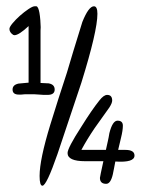

<svg xmlns="http://www.w3.org/2000/svg" viewBox="-20 -591 488 611"><path d="M131 -289Q126 -289 119.5 -289Q113 -289 105 -290Q96 -291 89.5 -291Q83 -291 79 -291H59Q52 -290 47.5 -290Q43 -290 40 -290Q20 -290 20 -306Q20 -321 39 -325L71 -328V-508Q40 -479 26 -479L22 -480Q10 -488 10 -499Q10 -505 20 -517Q30 -529 43.5 -541Q57 -553 70.5 -562Q84 -571 90 -571H96Q108 -568 110 -494Q109 -515 109 -493.5Q109 -472 109 -406V-327Q122 -326 129 -326Q136 -326 138 -325Q154 -321 154 -306Q154 -289 131 -289ZM115 0Q106 0 106 -31Q106 -83 140 -194Q153 -236 166 -277Q179 -318 193 -360Q201 -387 213 -427Q225 -467 242 -521Q262 -571 279 -571Q290 -571 290 -547Q290 -492 239 -328Q220 -271 201 -214.5Q182 -158 163 -101Q128 0 115 0ZM318 -6Q298 -6 298 -25Q298 -28 309 -78H251Q195 -78 195 -104Q195 -120 239 -188Q272 -241 296 -271Q310 -289 321 -289Q337 -289 337 -271Q337 -263 328 -249L281 -183Q256 -146 239 -114H317Q320 -128 323 -141Q326 -154 328 -167Q338 -207 354 -207Q371 -207 371 -191Q371 -176 365 -152L356 -114H367H379Q408 -114 408 -96Q408 -73 347 -77Q345 -66 343 -56Q341 -46 339 -36Q332 -6 318 -6Z"/></svg>

Font: Dongol
Style: Regular
Weight: 400
Designer: Abdo Mohamed and Ibrahim Hamdi
Foundry: Protype Foundry
Version: Version 1.000;hotconv 1.0.109;makeotfexe 2.5.65596